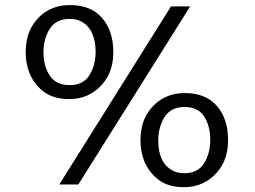

<svg xmlns="http://www.w3.org/2000/svg" viewBox="-20 -744 1032 777"><path d="M260 -343Q194 -343 153.5 -375.5Q113 -408 96 -457.5Q84 -492 84 -532Q84 -598 113 -643.2Q142 -688.5 188.5 -709Q220.5 -723.5 263 -723.5Q348 -723.5 393.2 -671.2Q438.5 -619 438.5 -534Q438.5 -468 409.2 -423.5Q380 -379 334 -358Q301 -343 260 -343ZM220 2.5 672 -718H749.5L297 2.5ZM262 -399.5Q317 -399.5 342 -439.8Q367 -480 367 -534.5Q367 -578.5 352.5 -610Q338 -641.5 309 -657Q289.5 -667.5 262.5 -667.5Q207 -667.5 181.5 -627.5Q156 -587.5 156 -532.5Q156 -477 181.2 -438.2Q206.5 -399.5 262 -399.5ZM724.5 13.5Q658.5 13.5 618.2 -19Q578 -51.5 560.5 -101Q548.5 -135.5 548.5 -175.5Q548.5 -242 577.5 -286.8Q606.5 -331.5 653 -352.5Q686 -367.5 727.5 -367.5Q812.5 -367.5 857.8 -315.2Q903 -263 903 -178Q903 -112 873.8 -67.2Q844.5 -22.5 798.5 -1.5Q765.5 13.5 724.5 13.5ZM726 -43Q781 -43 806 -83.5Q831 -124 831 -178.5Q831 -233.5 806.5 -272.2Q782 -311 727 -311Q671.5 -311 646 -270.5Q620.5 -230 620.5 -175Q620.5 -84.5 679 -53.5Q698.5 -43 726 -43Z"/></svg>

Font: Mooli
Style: Regular
Weight: 400
Designer: Vernon Adams
Foundry: Vernon Adams
Version: Version 1.000; ttfautohint (v1.8.4.7-5d5b);gftools[0.9.33]